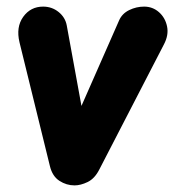

<svg xmlns="http://www.w3.org/2000/svg" viewBox="-20 -561 546 581"><path d="M131 -58.5 39 -433Q28 -479 50.2 -510Q72.5 -541 110.5 -541Q137 -541 157.2 -524.8Q177.5 -508.5 182 -484L226.5 -240.5L340.5 -499.5Q349.5 -520 371 -530.5Q392.5 -541 416 -541Q442 -541 461 -524.2Q480 -507.5 485.5 -481.2Q491 -455 476 -426.5L280.5 -48Q266.5 -20.5 245.2 -10.2Q224 0 205.5 0Q181 0 159.8 -13.8Q138.5 -27.5 131 -58.5Z"/></svg>

Font: Edu SA Hand
Style: Bold
Weight: 700
Designer: Tina and Corey Anderson, Eben Sorkin, Mirko Velimirovic
Foundry: Google for Education
Version: Version 2.000